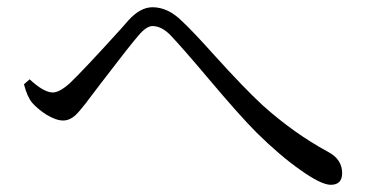

<svg xmlns="http://www.w3.org/2000/svg" viewBox="-20 -599 1040 528"><path d="M889.6 -90.8Q863.3 -90.8 805.7 -131.8Q750 -170.9 686.5 -233.4Q639.6 -280.3 550.8 -385.7Q482.4 -466.8 448.2 -502.9Q423.8 -527.3 399.4 -527.3Q382.8 -527.3 361.3 -502Q335.9 -472.7 256.8 -369.1Q230.5 -334 219.7 -320.3Q218.8 -319.3 217.8 -317.4Q196.3 -290 186.5 -281.2Q170.9 -267.6 153.3 -267.6Q134.8 -267.6 108.4 -283.2Q85 -297.9 68.4 -316.4Q54.7 -333 45.9 -367.2L61.5 -380.9Q100.6 -344.7 125 -344.7Q143.6 -344.7 171.9 -370.1Q209 -405.3 312.5 -519.5Q328.1 -537.1 334 -543.9Q366.2 -579.1 399.4 -579.1Q442.4 -579.1 481.4 -540Q510.7 -512.7 569.3 -447.3Q652.3 -355.5 702.1 -309.6Q788.1 -232.4 881.8 -181.6Q920.9 -161.1 920.9 -123Q920.9 -90.8 889.6 -90.8Z"/></svg>

Font: Bpmf Zihi Only R
Style: R
Weight: 400
Foundry: But Ko
Version: Version 1.320